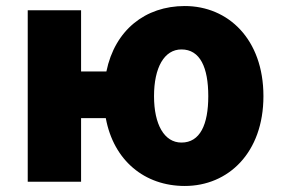

<svg xmlns="http://www.w3.org/2000/svg" viewBox="-20 -603 933 637"><path d="M582 -130C525 -130 491 -190 491 -284C491 -379 525 -439 582 -439C644 -439 671 -379 671 -284C671 -190 644 -130 582 -130ZM249 -366V-569H72V0H249V-211H331C357 -70 460 14 593 14C737 14 854 -96 854 -284C854 -473 737 -583 593 -583C462 -583 361 -503 333 -366Z"/></svg>

Font: Noto Sans CJK Black
Style: Bold
Weight: 900
Designer: Ryoko NISHIZUKA (kana & ideographs); Paul D. Hunt (Latin, Greek & Cyrillic); Wenlong ZHANG (bopomofo); Sandoll Communica
Foundry: Adobe Systems Incorporated
Version: Version 1.000;PS 1;hotconv 1.0.78;makeotf.lib2.5.61930